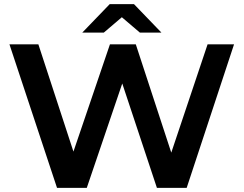

<svg xmlns="http://www.w3.org/2000/svg" viewBox="-20 -916 1188 936"><path d="M258 0 26 -700H167L338 -177L516 -700H642L815 -172L992 -700H1121L890 0H745L576 -509L403 0ZM381 -757 515 -896H633L767 -757H662L574 -832L486 -757Z"/></svg>

Font: Belfius21
Style: Bold
Weight: 700
Designer: Montserrat's base design by Julieta Ulanovsky, modified by Coast SPRL for Belfius Bank NV.
Foundry: Montserrat's base design by Julieta Ulanovsky, modified by Coast SPRL for Belfius Bank NV.
Version: Version 2.000;FEAKit 1.0